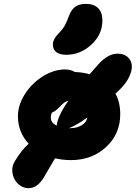

<svg xmlns="http://www.w3.org/2000/svg" viewBox="-20 -860 718 998"><path d="M324.2 -575.2Q290.5 -575.2 272.7 -589.1Q254.9 -603 254.9 -627Q254.9 -656.7 285.2 -687Q305.2 -707 316.4 -726.8Q327.6 -746.6 338.9 -778.8Q352.1 -812.5 372.8 -826.2Q393.6 -839.8 426.8 -839.8Q467.8 -839.8 490 -817.9Q512.2 -795.9 512.2 -752.9Q512.2 -681.2 455.1 -628.2Q397.9 -575.2 324.2 -575.2ZM127.9 118.2Q106 118.2 86.2 105.2Q66.4 92.3 55.7 72Q44.9 51.8 43.7 26.9Q42.5 2 57.1 -22Q91.3 -79.6 128.9 -112.8Q73.2 -173.3 73.2 -255.9Q73.2 -314 109.4 -370.8Q145.5 -427.7 202.9 -463.4Q260.3 -499 318.8 -499Q347.7 -499 369.1 -485.8Q409.7 -484.4 445.8 -474.1Q451.7 -481.4 493.2 -527.8Q542.5 -581.1 590.8 -581.1Q623 -581.1 642.3 -564.7Q661.6 -548.3 664.8 -522.9Q668 -497.6 652.8 -463.6Q637.7 -429.7 605 -397Q601.1 -393.1 592.5 -385Q584 -377 580.1 -373Q605 -328.1 605 -266.1Q605 -164.1 531.5 -95.9Q458 -27.8 349.1 -27.8Q307.1 -27.8 266.1 -37.1Q256.8 -20 209 60.1Q175.3 118.2 127.9 118.2ZM244.1 -249Q244.1 -222.2 274.9 -207Q279.3 -255.9 335 -335.9Q332 -335.4 329.3 -334.5Q326.7 -333.5 324.2 -332.5Q321.8 -331.5 318.8 -329.6Q315.9 -327.6 314.2 -326.7Q312.5 -325.7 309.3 -322.8Q306.2 -319.8 304.4 -318.6Q302.7 -317.4 299.1 -313.7Q295.4 -310.1 293.9 -308.6Q292.5 -307.1 288.1 -302.7Q283.7 -298.3 282.2 -296.9Q265.6 -280.3 250 -274.9Q244.1 -263.2 244.1 -249ZM344.2 -193.8Q380.4 -193.8 405 -209Q429.7 -224.1 434.1 -249Q378.4 -209.5 338.9 -193.8Z"/></svg>

Font: Shantell Sans Irregular
Style: Regular
Weight: 800
Designer: Stephen Nixon, Anya Danilova, Shantell Martin
Foundry: Arrow Type
Version: Version 1.006;[9816181b4]